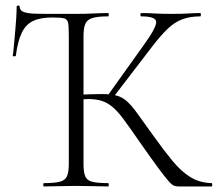

<svg xmlns="http://www.w3.org/2000/svg" viewBox="-20 -672 797 692"><path d="M138 0Q136 0 136 -6Q136 -12 138 -12Q176 -12 195.5 -17Q215 -22 221.5 -37Q228 -52 228 -81V-544Q228 -576 225.5 -589.5Q223 -603 210.5 -606Q198 -609 168 -609Q126 -609 99.5 -596.5Q73 -584 58.5 -554Q44 -524 37 -471Q37 -469 31.5 -469Q26 -469 26 -471Q28 -483 30 -506Q32 -529 34.5 -555.5Q37 -582 38.5 -606.5Q40 -631 40 -647Q40 -652 45.5 -652Q51 -652 51 -647Q51 -637 61 -631Q71 -625 98 -623Q122 -622 157.5 -622Q193 -622 253 -622Q288 -622 317.5 -623.5Q347 -625 370 -625Q372 -625 372 -619Q372 -613 370 -613Q332 -613 313 -607Q294 -601 287.5 -586Q281 -571 281 -542V-81Q281 -52 287 -37Q293 -22 312 -17Q331 -12 370 -12Q372 -12 372 -6Q372 0 370 0Q346 0 317 -1Q288 -2 254 -2Q222 -2 192 -1Q162 0 138 0ZM623 0Q614 0 606.5 -3Q599 -6 586 -21Q573 -36 547.5 -70.5Q522 -105 478 -168Q447 -213 425.5 -242Q404 -271 385.5 -286.5Q367 -302 346.5 -308.5Q326 -315 297 -315Q287 -315 276 -314Q265 -313 253 -312L251 -330Q313 -333 347 -333Q379 -333 400 -327.5Q421 -322 438 -306.5Q455 -291 475.5 -262.5Q496 -234 529 -188Q569 -132 601 -93Q633 -54 666.5 -33.5Q700 -13 743 -12Q745 -12 745 -6Q745 0 743 0ZM385 -317 367 -326 497 -508Q544 -573 543 -593Q542 -613 489 -613Q486 -613 486 -619Q486 -625 489 -625Q512 -625 536.5 -623.5Q561 -622 601 -622Q638 -622 660 -623.5Q682 -625 702 -625Q704 -625 704 -619Q704 -613 702 -613Q665 -613 637 -602.5Q609 -592 583.5 -567.5Q558 -543 526 -501Z"/></svg>

Font: Cormorant Garamond Light
Style: Regular
Weight: 300
Designer: Christian Thalmann (Catharsis Fonts)
Foundry: Catharsis Fonts
Version: Version 4.001